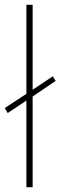

<svg xmlns="http://www.w3.org/2000/svg" viewBox="-29 -780 252 800"><path d="M81 0H107V-378L203 -443L191 -462L107 -406V-760H81V-389L-9 -330L3 -309L81 -361Z"/></svg>

Font: Noto Sans Myanmar UI Condensed Thin
Style: Regular
Weight: 100
Width: 3
Designer: Monotype Design Team
Foundry: Monotype Imaging Inc.
Version: Version 2.103